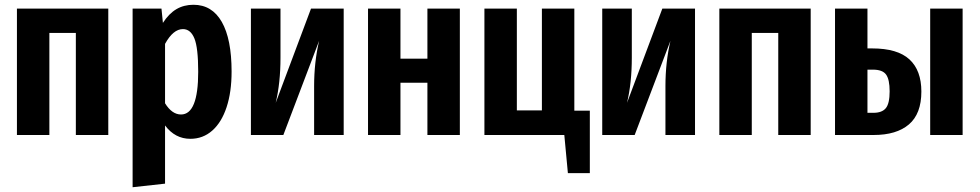

<svg xmlns="http://www.w3.org/2000/svg" viewBox="-20 -566 4107 805"><path d="M298 -428H187V0H51V-530H434V0H298Z M951 -266Q951 -180 930 -116.5Q909 -53 870 -18.5Q831 16 778 16Q714 16 672 -40V204L536 219V-530H657L663 -470Q688 -509 719.5 -527.5Q751 -546 791 -546Q869 -546 910 -474Q951 -402 951 -266ZM811 -265Q811 -366 795 -405Q779 -444 747 -444Q706 -444 672 -382V-133Q701 -86 739 -86Q811 -86 811 -265Z M1421 0H1297V-205Q1297 -305 1318 -395L1168 0H1032V-530H1156V-324Q1156 -219 1136 -135L1284 -530H1421Z M1772 -219H1659V0H1523V-530H1659V-320H1772V-530H1908V0H1772Z M2453 -102V160H2361L2346 0H2011V-530H2147V-103H2252V-530H2388V-102Z M2894 0H2770V-205Q2770 -305 2791 -395L2641 0H2505V-530H2629V-324Q2629 -219 2609 -135L2757 -530H2894Z M3243 -428H3132V0H2996V-530H3379V0H3243Z M3843 -182Q3843 -89 3791 -44.5Q3739 0 3643 0H3481V-530H3617V-363H3637Q3743 -363 3793 -317Q3843 -271 3843 -182ZM4016 -530V0H3880V-530ZM3710 -183Q3710 -233 3695 -253.5Q3680 -274 3640 -274H3617V-93H3642Q3678 -93 3694 -112.5Q3710 -132 3710 -183Z"/></svg>

Font: Fira Sans Compressed SemiBold
Style: Regular
Weight: 600
Width: 1
Designer: bBox Type GmbH & Carrois Corporate GbR & Edenspiekermann AG
Foundry: bBox Type GmbH & Carrois Corporate GbR & Edenspiekermann AG
Version: Version 4.301